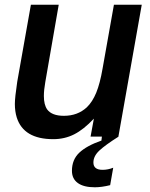

<svg xmlns="http://www.w3.org/2000/svg" viewBox="-20 -579 636 814"><path d="M483 0Q426 36 401 59.5Q376 83 376 110Q376 141 415 141Q438 141 460 132L447 206Q411 215 382 215Q335 215 310 197Q285 179 285 145Q285 98 316 68.5Q347 39 410 17L412 0H364L378 -76Q335 -30 294.5 -9.5Q254 11 206 11Q80 11 51 -81Q43 -107 43 -138Q43 -165 53 -232L111 -559H229L172 -231Q166 -197 166 -172Q166 -135 180 -115Q200 -88 251 -88Q309 -88 348 -124Q372 -147 388 -186Q404 -225 415 -289L463 -559H581L482 0Z"/></svg>

Font: Open Sauce One SemiBold Italic
Style: Regular
Weight: 600
Italic angle: -10°
Designer: Alfredo Marco Pradil
Foundry: Creative Sauce Fz LLC
Version: Version 1.477